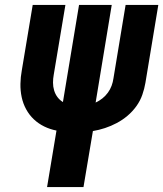

<svg xmlns="http://www.w3.org/2000/svg" viewBox="-20 -755 659 775"><path d="M170 0 208 -228Q182 -233 158.5 -244.5Q135 -256 116.5 -273.5Q98 -291 85.5 -314Q73 -337 67.5 -363Q62 -389 62.5 -416.5Q63 -444 68 -471L112 -735H244L197 -454Q194 -438 194 -421.5Q194 -405 198.5 -390Q203 -375 212 -363Q221 -351 234 -343L299 -735H431L366 -341Q381 -348 393.5 -358Q406 -368 415.5 -381Q425 -394 430.5 -409Q436 -424 438 -439L487 -735H619L567 -421Q563 -397 554.5 -372.5Q546 -348 530.5 -326.5Q515 -305 495 -288Q475 -271 451.5 -258.5Q428 -246 403.5 -238Q379 -230 355 -226L317 0Z"/></svg>

Font: Iosevka SS04 Heavy Extended
Style: Italic
Weight: 900
Width: 7
Italic angle: -9°
Monospace: yes
Designer: Belleve Invis
Foundry: Belleve Invis
Version: Version 19.0.0; ttfautohint (v1.8.4)